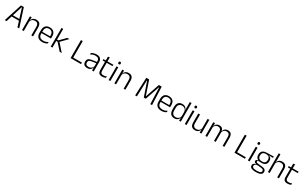

<svg xmlns="http://www.w3.org/2000/svg" viewBox="443 -3186 9319 5895"><g transform="rotate(30 5103.0 -238.0)"><path d="M29 0 234 -639H336L541 0H478L291.5 -596H278.5L92.5 0ZM138.5 -201V-253H431V-201Z M970 0V-306Q970 -349.5 958.2 -381Q946.5 -412.5 919.5 -429.5Q892.5 -446.5 847 -446.5Q805 -446.5 774 -430.5Q743 -414.5 724 -386.5Q705 -358.5 698 -322.5L685.5 -367.5H699Q705.5 -403.5 726.2 -432.8Q747 -462 782.2 -479.8Q817.5 -497.5 868 -497.5Q927 -497.5 962.5 -475.5Q998 -453.5 1014.2 -412.2Q1030.5 -371 1030.5 -312V0ZM641 0V-487.5H701.5L698.5 -367L701.5 -364V0Z M1360 10.5Q1254.5 10.5 1200 -42.5Q1145.5 -95.5 1145.5 -193.5V-288.5Q1145.5 -390.5 1196.2 -445Q1247 -499.5 1344 -499.5Q1409 -499.5 1453 -475Q1497 -450.5 1519.2 -404.5Q1541.5 -358.5 1541.5 -294V-276.5Q1541.5 -262 1540.5 -247.5Q1539.5 -233 1538 -218.5H1482Q1483 -240.5 1483 -260.2Q1483 -280 1483 -296.5Q1483 -345.5 1467.2 -379.8Q1451.5 -414 1420.8 -432Q1390 -450 1344 -450Q1275.5 -450 1240.5 -409.8Q1205.5 -369.5 1205.5 -293.5V-246L1206 -238V-187.5Q1206 -154 1215.8 -127Q1225.5 -100 1245.8 -80.8Q1266 -61.5 1296.8 -51.5Q1327.5 -41.5 1368.5 -41.5Q1416 -41.5 1456.8 -54.8Q1497.5 -68 1533 -91.5L1527 -37Q1496 -15.5 1453.5 -2.5Q1411 10.5 1360 10.5ZM1177 -218.5V-265H1524.5V-218.5Z M1974.5 0 1765 -235.5H1710V-284H1765L1965.5 -487.5H2038.5L1809 -253.5V-270.5L2048.5 0ZM1657.5 0V-663H1718V0Z M2424.5 0H2362V-639H2424.5ZM2394.5 -53.5H2733.5V0H2394.5Z M3123 0 3126 -121.5 3123.5 -131V-288.5V-321Q3123.5 -384 3091.8 -415.2Q3060 -446.5 2992 -446.5Q2939 -446.5 2895.5 -430.5Q2852 -414.5 2819 -394L2825 -447.5Q2843 -459 2868.5 -470.8Q2894 -482.5 2927.2 -490.2Q2960.5 -498 3000.5 -498Q3049.5 -498 3084.2 -486Q3119 -474 3141 -451Q3163 -428 3173.2 -395.5Q3183.5 -363 3183.5 -322.5V0ZM2952 10.5Q2879.5 10.5 2840.8 -24.5Q2802 -59.5 2802 -125V-138Q2802 -202.5 2841.8 -235.2Q2881.5 -268 2970.5 -281L3133.5 -305L3136.5 -259L2978 -236.5Q2916 -227.5 2889 -205.8Q2862 -184 2862 -141.5V-132.5Q2862 -87.5 2889.5 -64Q2917 -40.5 2970 -40.5Q3015.5 -40.5 3047.8 -57Q3080 -73.5 3099.8 -101.2Q3119.5 -129 3126 -163.5L3138 -120.5H3125.5Q3119.5 -86 3099.2 -56Q3079 -26 3042.8 -7.8Q3006.5 10.5 2952 10.5Z M3484.5 9.5Q3431 9.5 3397.8 -6.5Q3364.5 -22.5 3349.2 -55.5Q3334 -88.5 3334 -137.5V-455.5H3394V-144.5Q3394 -93 3417.8 -68.2Q3441.5 -43.5 3498 -43.5Q3528 -43.5 3556.2 -50.5Q3584.5 -57.5 3609.5 -70.5L3604 -17.5Q3580.5 -5 3549 2.2Q3517.5 9.5 3484.5 9.5ZM3250.5 -429.5V-478.5H3604L3598.5 -429.5ZM3334.5 -471.5 3334 -611.5 3395.5 -621 3392.5 -471.5Z M3710 0V-487.5H3771V0ZM3740.5 -576.5Q3720.5 -576.5 3710.2 -587.5Q3700 -598.5 3700 -619V-622.5Q3700 -642.5 3710.2 -653.5Q3720.5 -664.5 3740.5 -664.5Q3761 -664.5 3771 -653.5Q3781 -642.5 3781 -622.5V-619Q3781 -598.5 3771 -587.5Q3761 -576.5 3740.5 -576.5Z M4243.5 0V-306Q4243.5 -349.5 4231.8 -381Q4220 -412.5 4193 -429.5Q4166 -446.5 4120.5 -446.5Q4078.5 -446.5 4047.5 -430.5Q4016.5 -414.5 3997.5 -386.5Q3978.5 -358.5 3971.5 -322.5L3959 -367.5H3972.5Q3979 -403.5 3999.8 -432.8Q4020.5 -462 4055.8 -479.8Q4091 -497.5 4141.5 -497.5Q4200.5 -497.5 4236 -475.5Q4271.5 -453.5 4287.8 -412.2Q4304 -371 4304 -312V0ZM3914.5 0V-487.5H3975L3972 -367L3975 -364V0Z M4651 0 4678 -639H4778.5L4946.5 -148.5H4954L5122 -639H5223L5249.5 0H5188.5L5178 -286.5L5167.5 -575.5H5158L4985.5 -73.5H4915L4743 -575.5H4733.5L4723 -286L4712.5 0Z M5582.5 10.5Q5477 10.5 5422.5 -42.5Q5368 -95.5 5368 -193.5V-288.5Q5368 -390.5 5418.8 -445Q5469.5 -499.5 5566.5 -499.5Q5631.5 -499.5 5675.5 -475Q5719.5 -450.5 5741.8 -404.5Q5764 -358.5 5764 -294V-276.5Q5764 -262 5763 -247.5Q5762 -233 5760.5 -218.5H5704.5Q5705.5 -240.5 5705.5 -260.2Q5705.5 -280 5705.5 -296.5Q5705.5 -345.5 5689.8 -379.8Q5674 -414 5643.2 -432Q5612.5 -450 5566.5 -450Q5498 -450 5463 -409.8Q5428 -369.5 5428 -293.5V-246L5428.5 -238V-187.5Q5428.5 -154 5438.2 -127Q5448 -100 5468.2 -80.8Q5488.5 -61.5 5519.2 -51.5Q5550 -41.5 5591 -41.5Q5638.5 -41.5 5679.2 -54.8Q5720 -68 5755.5 -91.5L5749.5 -37Q5718.5 -15.5 5676 -2.5Q5633.5 10.5 5582.5 10.5ZM5399.5 -218.5V-265H5747V-218.5Z M6041.5 10.5Q5953.5 10.5 5907 -43.8Q5860.5 -98 5860.5 -201V-285.5Q5860.5 -389 5907.2 -443.2Q5954 -497.5 6044.5 -497.5Q6091 -497.5 6126.2 -480.8Q6161.5 -464 6183 -433.2Q6204.5 -402.5 6209.5 -361H6229.5L6209.5 -305.5Q6207.5 -352.5 6187.5 -384Q6167.5 -415.5 6134.8 -431.8Q6102 -448 6061 -448Q5993.5 -448 5957.2 -408Q5921 -368 5921 -290.5V-197.5Q5921 -121 5957 -80.8Q5993 -40.5 6061.5 -40.5Q6102 -40.5 6133 -56.8Q6164 -73 6184.2 -101.2Q6204.5 -129.5 6211.5 -166L6227.5 -121H6210Q6203.5 -85 6182.8 -55Q6162 -25 6127 -7.2Q6092 10.5 6041.5 10.5ZM6207.5 0 6211 -122 6209.5 -142V-347.5L6210 -362L6208 -500.5V-663H6268V0Z M6411.5 0V-487.5H6472.5V0ZM6442 -576.5Q6422 -576.5 6411.8 -587.5Q6401.5 -598.5 6401.5 -619V-622.5Q6401.5 -642.5 6411.8 -653.5Q6422 -664.5 6442 -664.5Q6462.5 -664.5 6472.5 -653.5Q6482.5 -642.5 6482.5 -622.5V-619Q6482.5 -598.5 6472.5 -587.5Q6462.5 -576.5 6442 -576.5Z M6670 -487.5V-181.5Q6670 -138.5 6681.8 -106.8Q6693.5 -75 6720.5 -57.8Q6747.5 -40.5 6793 -40.5Q6835.5 -40.5 6866.2 -56.8Q6897 -73 6916.2 -101.2Q6935.5 -129.5 6942 -164.5L6954.5 -120H6941Q6934.5 -84.5 6913.8 -54.8Q6893 -25 6857.8 -7.2Q6822.5 10.5 6772 10.5Q6713.5 10.5 6677.8 -11.5Q6642 -33.5 6625.5 -75Q6609 -116.5 6609 -175.5V-487.5ZM6999 -487.5V0H6938.5L6941.5 -120.5L6938.5 -123.5V-487.5Z M7752.5 0V-307Q7752.5 -350.5 7741.8 -381.8Q7731 -413 7706.5 -429.8Q7682 -446.5 7640.5 -446.5Q7602.5 -446.5 7573.8 -430.8Q7545 -415 7527.5 -387.5Q7510 -360 7503.5 -325.5L7492 -371H7500.5Q7507 -404.5 7526.8 -433.2Q7546.5 -462 7580 -479.8Q7613.5 -497.5 7661.5 -497.5Q7716 -497.5 7749.5 -475.8Q7783 -454 7798 -412.8Q7813 -371.5 7813 -313.5V0ZM7141 0V-487.5H7201.5L7198.5 -366.5L7201.5 -363.5V0ZM7447 0V-307Q7447 -350 7436.2 -381.5Q7425.5 -413 7401 -429.8Q7376.5 -446.5 7335.5 -446.5Q7296.5 -446.5 7267.8 -430.5Q7239 -414.5 7221.8 -386.5Q7204.5 -358.5 7198 -322.5L7184.5 -367.5H7199Q7205.5 -403.5 7224.5 -432.8Q7243.5 -462 7276.5 -479.8Q7309.5 -497.5 7356 -497.5Q7423.5 -497.5 7458.8 -463Q7494 -428.5 7503.5 -360.5Q7505.5 -350 7506.2 -338.8Q7507 -327.5 7507 -316V0Z M8234.5 0H8172V-639H8234.5ZM8204.5 -53.5H8543.5V0H8204.5Z M8647.5 0V-487.5H8708.5V0ZM8678 -576.5Q8658 -576.5 8647.8 -587.5Q8637.5 -598.5 8637.5 -619V-622.5Q8637.5 -642.5 8647.8 -653.5Q8658 -664.5 8678 -664.5Q8698.5 -664.5 8708.5 -653.5Q8718.5 -642.5 8718.5 -622.5V-619Q8718.5 -598.5 8708.5 -587.5Q8698.5 -576.5 8678 -576.5Z M9034.5 -143.5Q8938.5 -143.5 8887.2 -186.2Q8836 -229 8836 -310V-327Q8836 -377 8855.8 -414Q8875.5 -451 8919 -472.5Q8962.5 -494 9033 -495.5L9275.5 -502V-453.5L9115.5 -457.5V-456Q9156 -449.5 9181 -431Q9206 -412.5 9217.5 -384.5Q9229 -356.5 9229 -320.5V-303.5Q9229 -225 9179.8 -184.2Q9130.5 -143.5 9034.5 -143.5ZM9031.5 137.5H9042Q9090 137.5 9125 130.2Q9160 123 9179.5 106.5Q9199 90 9199 62.5V61Q9199 29.5 9176.5 12.2Q9154 -5 9100 -9.5L8965 -21.5L8986 -22Q8953.5 -17.5 8928.8 -8Q8904 1.5 8889.8 18Q8875.5 34.5 8875.5 59.5V60.5Q8875.5 89.5 8895 106.5Q8914.5 123.5 8949.5 130.5Q8984.5 137.5 9031.5 137.5ZM9028 187Q8964.5 187 8917.5 176Q8870.5 165 8844.8 140.2Q8819 115.5 8819 73.5V71.5Q8819 40 8834.8 19.2Q8850.5 -1.5 8877.5 -13Q8904.5 -24.5 8936.5 -28L8936 -29.5Q8889.5 -35.5 8868 -52.2Q8846.5 -69 8846.5 -97V-97.5Q8846.5 -116 8855.2 -129.5Q8864 -143 8882.5 -150.5Q8901 -158 8930.5 -159.5V-168.5L9011 -147L8973 -148Q8933.5 -147.5 8918.2 -138.2Q8903 -129 8903 -111.5V-111Q8903 -92 8923.5 -82.2Q8944 -72.5 8994.5 -67.5L9112 -55.5Q9188 -48 9222.2 -19.8Q9256.5 8.5 9256.5 61V63Q9256.5 107 9230 134.2Q9203.5 161.5 9155 174.2Q9106.5 187 9041 187ZM9034 -189Q9079.5 -189 9110 -202.8Q9140.5 -216.5 9156 -244Q9171.5 -271.5 9171.5 -311V-328.5Q9171.5 -367.5 9156.2 -394.8Q9141 -422 9111.2 -436Q9081.5 -450 9036.5 -450H9033Q8983.5 -450 8952.8 -434.8Q8922 -419.5 8908 -392Q8894 -364.5 8894 -328V-311.5Q8894 -271.5 8909.5 -244.2Q8925 -217 8956 -203Q8987 -189 9034 -189Z M9687 0V-306Q9687 -349.5 9675.2 -381Q9663.5 -412.5 9636.5 -429.5Q9609.5 -446.5 9564 -446.5Q9522 -446.5 9491 -430.5Q9460 -414.5 9441.2 -386.5Q9422.5 -358.5 9415.5 -323L9400 -367.5H9416.5Q9423 -403.5 9443.8 -432.8Q9464.5 -462 9499.5 -479.8Q9534.5 -497.5 9585 -497.5Q9644 -497.5 9679.5 -475.5Q9715 -453.5 9731.2 -412.2Q9747.5 -371 9747.5 -312V0ZM9358 0V-663H9418.5V-501L9416 -361L9418.5 -356V0Z M10053 9.5Q9999.5 9.5 9966.2 -6.5Q9933 -22.5 9917.8 -55.5Q9902.5 -88.5 9902.5 -137.5V-455.5H9962.5V-144.5Q9962.5 -93 9986.2 -68.2Q10010 -43.5 10066.5 -43.5Q10096.5 -43.5 10124.8 -50.5Q10153 -57.5 10178 -70.5L10172.5 -17.5Q10149 -5 10117.5 2.2Q10086 9.5 10053 9.5ZM9819 -429.5V-478.5H10172.5L10167 -429.5ZM9903 -471.5 9902.5 -611.5 9964 -621 9961 -471.5Z"/></g></svg>

Font: Anek Latin Medium Light
Style: Regular
Weight: 300
Version: Version 1.003